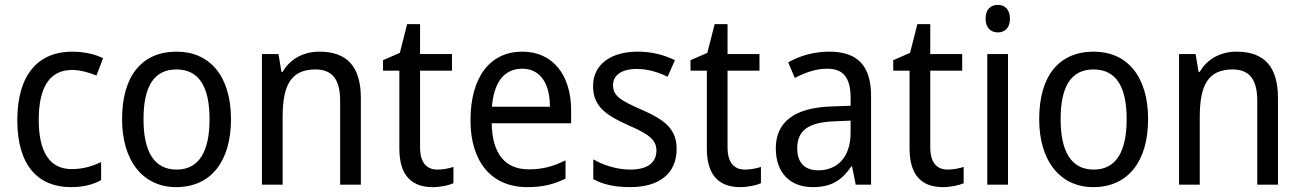

<svg xmlns="http://www.w3.org/2000/svg" viewBox="-20 -758 5340 788"><path d="M271 10C321 10 362 0 395 -19V-93C360 -76 321 -64 274 -64C184 -64 139 -134 139 -266C139 -401 184 -471 277 -471C308 -471 347 -460 376 -448L403 -519C372 -535 325 -546 276 -546C140 -546 51 -455 51 -265C51 -78 137 10 271 10Z M928 -269C928 -448 839 -546 705 -546C562 -546 481 -446 481 -269C481 -95 569 10 703 10C845 10 928 -95 928 -269ZM569 -269C569 -400 610 -473 704 -473C798 -473 840 -400 840 -269C840 -138 798 -62 705 -62C611 -62 569 -138 569 -269Z M1290 -546C1229 -546 1171 -518 1140 -463H1135L1123 -536H1055V0H1140V-278C1140 -408 1174 -473 1275 -473C1345 -473 1376 -430 1376 -345V0H1461V-355C1461 -487 1403 -546 1290 -546Z M1775 -62C1730 -62 1704 -92 1704 -153V-468H1835V-536H1704V-659H1651L1621 -541L1552 -511V-468H1619V-148C1619 -30 1677 10 1756 10C1787 10 1821 3 1841 -6V-73C1824 -67 1798 -62 1775 -62Z M2124 -546C1992 -546 1911 -443 1911 -264C1911 -94 1997 10 2144 10C2207 10 2252 -1 2301 -25V-100C2251 -75 2207 -63 2150 -63C2053 -63 2000 -127 1998 -252H2324V-306C2324 -447 2251 -546 2124 -546ZM2123 -476C2202 -476 2237 -409 2237 -320H1999C2007 -421 2050 -476 2123 -476Z M2757 -147C2757 -231 2704 -268 2615 -307C2526 -346 2496 -364 2496 -409C2496 -449 2531 -475 2593 -475C2638 -475 2681 -462 2720 -443L2750 -511C2705 -533 2655 -546 2597 -546C2488 -546 2414 -494 2414 -405C2414 -319 2470 -284 2561 -243C2649 -205 2674 -181 2674 -140C2674 -92 2640 -62 2566 -62C2510 -62 2452 -82 2415 -104V-23C2452 -2 2500 10 2566 10C2684 10 2757 -44 2757 -147Z M3037 -62C2992 -62 2966 -92 2966 -153V-468H3097V-536H2966V-659H2913L2883 -541L2814 -511V-468H2881V-148C2881 -30 2939 10 3018 10C3049 10 3083 3 3103 -6V-73C3086 -67 3060 -62 3037 -62Z M3383 -546C3319 -546 3260 -528 3215 -502L3242 -438C3284 -460 3328 -476 3375 -476C3438 -476 3471 -443 3471 -357V-324L3391 -321C3239 -316 3164 -256 3164 -149C3164 -49 3223 10 3315 10C3392 10 3434 -17 3474 -75H3477L3492 0H3555V-364C3555 -486 3502 -546 3383 -546ZM3403 -260 3471 -263V-213C3471 -111 3415 -59 3338 -59C3286 -59 3252 -87 3252 -149C3252 -218 3292 -256 3403 -260Z M3869 -62C3824 -62 3798 -92 3798 -153V-468H3929V-536H3798V-659H3745L3715 -541L3646 -511V-468H3713V-148C3713 -30 3771 10 3850 10C3881 10 3915 3 3935 -6V-73C3918 -67 3892 -62 3869 -62Z M4076 -738C4046 -738 4025 -720 4025 -681C4025 -644 4046 -625 4076 -625C4104 -625 4125 -644 4125 -681C4125 -719 4104 -738 4076 -738ZM4117 -536H4032V0H4117Z M4692 -269C4692 -448 4603 -546 4469 -546C4326 -546 4245 -446 4245 -269C4245 -95 4333 10 4467 10C4609 10 4692 -95 4692 -269ZM4333 -269C4333 -400 4374 -473 4468 -473C4562 -473 4604 -400 4604 -269C4604 -138 4562 -62 4469 -62C4375 -62 4333 -138 4333 -269Z M5054 -546C4993 -546 4935 -518 4904 -463H4899L4887 -536H4819V0H4904V-278C4904 -408 4938 -473 5039 -473C5109 -473 5140 -430 5140 -345V0H5225V-355C5225 -487 5167 -546 5054 -546Z"/></svg>

Font: Noto Sans Lao SemiCondensed
Style: Regular
Weight: 400
Width: 4
Designer: Monotype Design Team
Foundry: Monotype Imaging Inc.
Version: Version 2.003